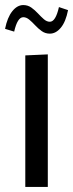

<svg xmlns="http://www.w3.org/2000/svg" viewBox="-28 -739 289 759"><path d="M72 0V-520L161 -524V0ZM205 -711 241 -699Q232 -653 212.5 -629.5Q193 -606 169 -606Q151 -606 137 -616Q123 -626 111 -639Q99 -652 87.5 -661.5Q76 -671 64 -671Q41 -671 28 -614L-8 -625Q1 -670 20.5 -694.5Q40 -719 64 -719Q82 -719 96 -709Q110 -699 122 -686Q134 -673 145.5 -663Q157 -653 169 -653Q192 -653 205 -711Z"/></svg>

Font: Murecho
Style: Regular
Weight: 400
Designer: Neil Summerour
Foundry: Positype
Version: Version 1.010; ttfautohint (v1.8.3)